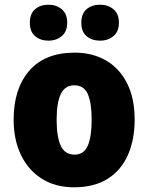

<svg xmlns="http://www.w3.org/2000/svg" viewBox="-20 -787 633 817"><path d="M553 -278Q553 -193 524.5 -128Q496 -63 438.5 -26.5Q381 10 295 10Q216 10 158 -26.5Q100 -63 69 -128Q38 -193 38 -278Q38 -409 104.5 -486Q171 -563 298 -563Q373 -563 430.5 -530Q488 -497 520.5 -433Q553 -369 553 -278ZM221 -277Q221 -205 238.5 -167Q256 -129 297 -129Q337 -129 353.5 -167Q370 -205 370 -278Q370 -350 353.5 -387Q337 -424 296 -424Q257 -424 239 -387.5Q221 -351 221 -277ZM107 -690Q107 -729 129.5 -748Q152 -767 186 -767Q220 -767 243 -747.5Q266 -728 266 -690Q266 -653 243 -633.5Q220 -614 186 -614Q152 -614 129.5 -633Q107 -652 107 -690ZM326 -690Q326 -729 348.5 -748Q371 -767 406 -767Q440 -767 463 -747.5Q486 -728 486 -690Q486 -653 463 -633.5Q440 -614 406 -614Q371 -614 348.5 -633Q326 -652 326 -690Z"/></svg>

Font: Noto Sans Lao UI SemCond Blk
Style: Regular
Weight: 900
Width: 4
Designer: Monotype Design Team
Foundry: Monotype Imaging Inc.
Version: Version 2.000; ttfautohint (v1.8.4.7-5d5b)